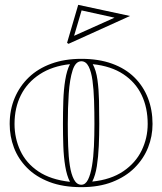

<svg xmlns="http://www.w3.org/2000/svg" viewBox="-20 -758 670 793"><path d="M316 -515Q388 -515 443 -495Q498 -475 535 -438.5Q572 -402 591 -353Q610 -304 610 -246Q610 -195 591.5 -148.5Q573 -102 536 -65Q499 -28 444 -6.5Q389 15 316 15Q240 15 184 -6.5Q128 -28 91.5 -65Q55 -102 37.5 -148.5Q20 -195 20 -246Q20 -304 40.5 -353Q61 -402 99 -438.5Q137 -475 192 -495Q247 -515 316 -515ZM316 -505Q292 -505 280 -468Q268 -431 264 -372Q260 -313 260 -246Q260 -200 261.5 -155Q263 -110 268.5 -74Q274 -38 285.5 -16.5Q297 5 316 5Q333 5 343.5 -16Q354 -37 360 -73Q366 -109 368 -154Q370 -199 370 -246Q370 -296 368.5 -342.5Q367 -389 362 -425.5Q357 -462 346 -483.5Q335 -505 316 -505ZM40 -246Q40 -187 64 -135.5Q88 -84 138.5 -50Q189 -16 269 -7Q256 -32 249.5 -71Q243 -110 241.5 -155.5Q240 -201 240 -246Q240 -294 241.5 -341Q243 -388 249.5 -428Q256 -468 269 -493Q196 -485 144.5 -451.5Q93 -418 66.5 -365.5Q40 -313 40 -246ZM590 -246Q590 -313 565 -365.5Q540 -418 489.5 -451.5Q439 -485 363 -493Q377 -468 382.5 -428.5Q388 -389 389 -341.5Q390 -294 390 -246Q390 -201 388 -155.5Q386 -110 380 -71.5Q374 -33 361 -8Q438 -16 489 -50.5Q540 -85 565 -136.5Q590 -188 590 -246ZM263 -577 257 -581 303 -738 517 -692ZM286 -610 288 -611 453 -685 317 -715Z"/></svg>

Font: Kalnia Glaze Thin
Style: Regular
Weight: 100
Version: Version 1.110